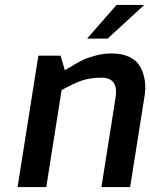

<svg xmlns="http://www.w3.org/2000/svg" viewBox="-20 -756 607 776"><path d="M332 -600 451 -736H563L415 -600ZM51 0 135 -531H225L242 -472Q245 -474 252 -478Q287 -499 306.5 -509.5Q326 -520 361 -530Q396 -540 431 -540Q474 -540 503.5 -525.5Q533 -511 547 -486Q561 -461 565.5 -428.5Q570 -396 563 -360L506 0H390L447 -361Q460 -442 390 -442Q344 -442 311 -430.5Q278 -419 229 -392L167 0Z"/></svg>

Font: Exo
Style: DemiBoldItalic
Weight: 600
Designer: Natanael Gama
Version: Version 1